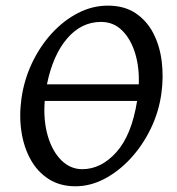

<svg xmlns="http://www.w3.org/2000/svg" viewBox="-20 -650 630 685"><path d="M555.7 -315.9Q546.4 -249.5 517.3 -189.9Q488.3 -130.4 445.6 -84.2Q402.8 -38.1 352.3 -11.7Q301.8 14.6 249 14.6Q194.3 14.6 154.1 -11Q113.8 -36.6 89.4 -80.6Q64.9 -124.5 56.4 -180.9Q47.9 -237.3 56.6 -298.8Q65.9 -365.2 94.2 -425Q122.6 -484.9 164.8 -531Q207 -577.1 258.3 -603.5Q309.6 -629.9 364.7 -629.9Q422.9 -629.9 462.9 -603.5Q502.9 -577.1 526.4 -532.5Q549.8 -487.8 556.9 -431.6Q564 -375.5 555.7 -315.9ZM273.4 -46.4Q340.8 -46.4 395.3 -107.2Q449.7 -168 469.2 -290H139.6Q134.3 -220.7 150.4 -165.5Q166.5 -110.4 198.7 -78.4Q231 -46.4 273.4 -46.4ZM340.3 -571.8Q270.5 -571.8 219.7 -512.9Q168.9 -454.1 147.5 -349.1H475.1Q477.5 -409.2 462.2 -459.7Q446.8 -510.3 416 -541Q385.3 -571.8 340.3 -571.8Z"/></svg>

Font: Gentium Book Plus
Style: Italic
Weight: 400
Italic angle: -8°
Designer: Victor Gaultney, Annie Olsen, Iska Routamaa, Becca Hirsbrunner
Foundry: SIL International
Version: Version 6.101